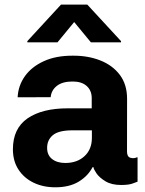

<svg xmlns="http://www.w3.org/2000/svg" viewBox="-20 -791 620 821"><path d="M216.3 9.9Q164.4 9.9 123.4 -9.9Q82.4 -29.8 58.8 -66.2Q35.2 -102.6 35.2 -152.7Q35.2 -241.8 98 -285Q160.9 -328.1 271 -327.8H372.2V-371.4Q372.2 -404.1 350.7 -423.3Q329.2 -442.5 290.5 -442.5Q246.8 -442.5 223 -423.7Q199.2 -404.8 196.7 -375.4L55.4 -375Q57.9 -425.1 86.6 -465.4Q115.4 -505.7 167.6 -529.5Q219.8 -553.3 291.9 -552.9Q356.5 -553.3 409.1 -532.5Q461.6 -511.7 492.5 -470.7Q523.4 -429.7 523.4 -368.3L523.1 -142.8Q523.1 -120.4 538 -116.3Q552.9 -112.2 565.3 -118.3H568.2V-14.2Q566.8 -14.2 549.4 -7.1Q532 0 498.2 0Q456.7 0 430.6 -16Q404.5 -32 392.2 -50.2Q380 -68.5 380 -75.3V-76H375.7Q356.2 -38.4 316.4 -14.2Q276.6 9.9 216.3 9.9ZM259.2 -94.1Q309.7 -94.1 341.3 -123.2Q372.9 -152.3 372.9 -201.7V-233.7H287.6Q230.1 -233.3 205.8 -212.9Q181.5 -192.5 181.5 -158.7Q181.5 -127.5 202.9 -110.8Q224.4 -94.1 259.2 -94.1ZM225.9 -610.1H96.9V-615.1L240.8 -771.3H353.3L497.5 -615.1V-610.1H368.6L297.2 -696.7Z"/></svg>

Font: Inter Zeller
Style: Bold
Weight: 700
Designer: Rasmus Andersson; Joe Bland
Foundry: zeller
Version: Version 3.015;git-dec3a8cb1